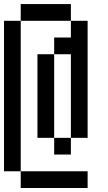

<svg xmlns="http://www.w3.org/2000/svg" viewBox="-20 -937 540 957"><path d="M0 -83.3V-833.3H83.3V-83.3ZM83.3 -916.7H333.3V-833.3H83.3ZM83.3 -83.3H416.7V0H83.3ZM166.7 -250V-666.7H250V-250ZM250 -166.7V-250H333.3V-166.7ZM250 -666.7V-750H333.3V-833.3H416.7V-250H333.3V-666.7Z"/></svg>

Font: GalmuriMono11 Regular
Style: Regular
Weight: 400
Designer: Lee Minseo (quiple)
Version: Version 2.399;hotconv 1.1.1;makeotfexe 2.6.0 DEVELOPMENT